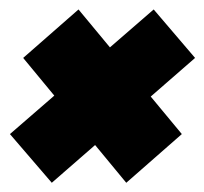

<svg xmlns="http://www.w3.org/2000/svg" viewBox="-20 -445 432 406"><path d="M247 -58.5 364.5 -161.5 146 -425 29 -322.5ZM89.5 -58.5 392.5 -322.5 305 -425 1 -161.5Z"/></svg>

Font: Anybody Expanded Black
Style: Italic
Weight: 900
Width: 7
Italic angle: -10°
Version: Version 1.113;gftools[0.9.25]